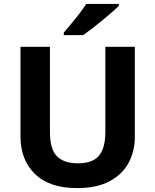

<svg xmlns="http://www.w3.org/2000/svg" viewBox="-20 -954 796 984"><path d="M671 -252Q671 -178 638.5 -118.5Q606 -59 540.5 -24.5Q475 10 375 10Q233 10 159 -62.5Q85 -135 85 -254V-714H236V-277Q236 -189 272 -153Q308 -117 379 -117Q429 -117 460 -134Q491 -151 505.5 -187Q520 -223 520 -278V-714H671ZM589 -924Q575 -910 552 -890Q529 -870 502.5 -848Q476 -826 450.5 -806.5Q425 -787 406 -774H307V-787Q323 -806 344.5 -831.5Q366 -857 387 -884.5Q408 -912 422 -934H589Z"/></svg>

Font: Noto Sans Kannada
Style: Regular
Weight: 400
Designer: Jelle Bosma - Monotype Design Team
Foundry: Monotype Imaging Inc.
Version: Version 2.003